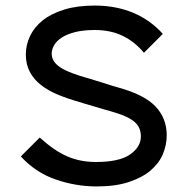

<svg xmlns="http://www.w3.org/2000/svg" viewBox="-20 -660 675 691"><path d="M580 -173Q580 -138 566 -105Q552 -72 522 -46.5Q492 -21 444 -5Q396 11 328 11Q253 11 180.5 -14Q108 -39 55 -97L123 -165Q176 -117 222.5 -97Q269 -77 325 -77Q409 -77 448 -104Q487 -131 487 -169Q487 -184 482 -197Q477 -210 464.5 -221Q452 -232 430.5 -241.5Q409 -251 377 -260Q372 -261 355.5 -266Q339 -271 320.5 -276.5Q302 -282 286 -286.5Q270 -291 265 -293Q223 -305 188 -319.5Q153 -334 127.5 -354Q102 -374 87.5 -401Q73 -428 73 -464Q73 -498 88 -530Q103 -562 133.5 -586.5Q164 -611 211 -625.5Q258 -640 321 -640Q396 -640 458 -614.5Q520 -589 566 -538L498 -470Q466 -509 422.5 -530.5Q379 -552 321 -552Q280 -552 250.5 -544.5Q221 -537 202.5 -525Q184 -513 175 -497.5Q166 -482 166 -467Q166 -438 197 -417.5Q228 -397 305 -376Q310 -374 324.5 -370Q339 -366 355.5 -360.5Q372 -355 386.5 -350.5Q401 -346 406 -345Q500 -319 540 -276.5Q580 -234 580 -173Z"/></svg>

Font: TypoPRO Sinkin Sans
Style: 400 Regular
Weight: 400
Designer: Keith Bates
Foundry: K-Type
Version: Sinkin Sans (version 1.0)  by Keith Bates   •   © 2014   www